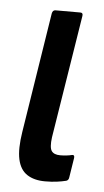

<svg xmlns="http://www.w3.org/2000/svg" viewBox="-43 -520 302 556"><g transform="rotate(5 108.0 -242.0)"><path d="M109 6Q77 6 56.5 -7.5Q36 -21 29.5 -51Q23 -81 31 -131L86 -480Q88 -490 96 -490H168Q177 -490 175 -480L118 -123Q114 -93 121 -83Q128 -73 146 -73Q155 -73 164 -74Q173 -75 181 -77Q188 -78 187 -69L178 -12Q177 -3 170 -1Q158 2 143 4Q128 6 109 6Z"/></g></svg>

Font: Sofia Sans Extra Condensed SemiBold
Style: Italic
Weight: 600
Italic angle: -9°
Designer: Botio Nikoltchev, Ani Petrova
Foundry: lettersoup
Version: Version 4.101